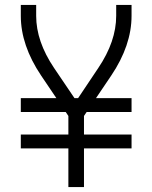

<svg xmlns="http://www.w3.org/2000/svg" viewBox="-20 -755 615 775"><path d="M256 0V-287L146 -450Q64 -572 64 -691V-735H126V-691Q126 -588 198 -481L288 -348L377 -481Q449 -588 449 -691V-735H511V-691Q511 -572 429 -450L319 -287V0ZM64 -303V-359H511V-303ZM64 -156V-212H511V-156Z"/></svg>

Font: Jozsika Light
Style: Regular
Weight: 300
Monospace: yes
Designer: Belleve Invis
Foundry: Belleve Invis
Version: 2.1.0